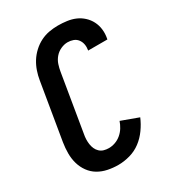

<svg xmlns="http://www.w3.org/2000/svg" viewBox="-182 -845 863 955"><g transform="rotate(-30 250.0 -367.5)"><path d="M215 8Q185 8 155.5 2Q126 -4 101.5 -18.5Q77 -33 60 -56.5Q43 -80 35 -108Q27 -136 27 -166.5Q27 -197 32 -228L86 -552Q90 -577 98.5 -602Q107 -627 121 -649.5Q135 -672 155.5 -691Q176 -710 200 -722Q224 -734 249.5 -738.5Q275 -743 300 -743Q326 -743 351.5 -739.5Q377 -736 399 -726.5Q421 -717 439 -700.5Q457 -684 468 -662.5Q479 -641 482 -616Q485 -591 480 -565L479 -560H368L369 -562Q372 -579 369 -595Q366 -611 356.5 -623.5Q347 -636 332 -641.5Q317 -647 300 -647Q281 -647 261 -638Q241 -629 227 -612.5Q213 -596 206.5 -576Q200 -556 197 -537L143 -212Q140 -197 139.5 -182.5Q139 -168 141 -154Q143 -140 148.5 -127.5Q154 -115 164 -105.5Q174 -96 187.5 -92Q201 -88 216 -88Q234 -88 252.5 -94.5Q271 -101 286.5 -114Q302 -127 312.5 -144Q323 -161 329 -179L427 -143Q414 -112 393 -82.5Q372 -53 344 -32Q316 -11 282 -1.5Q248 8 215 8Z"/></g></svg>

Font: Iosevka Curly
Style: Bold Italic
Weight: 700
Italic angle: -9°
Monospace: yes
Designer: Belleve Invis
Foundry: Belleve Invis
Version: Version 22.1.2; ttfautohint (v1.8.4)